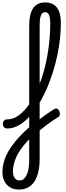

<svg xmlns="http://www.w3.org/2000/svg" viewBox="-117 -1039 541 1578"><path d="M174 -30Q195 -48 215.5 -64Q236 -80 256.5 -94.5Q277 -109 295.5 -121Q314 -133 329 -142Q343 -151 354 -145Q365 -139 370.5 -125Q376 -111 375 -98Q374 -85 365 -79Q342 -65 318 -49Q294 -33 270.5 -15Q247 3 224 21Q201 39 179 57ZM296 -849Q296 -880 291.5 -899.5Q287 -919 277.5 -929Q268 -939 254 -939Q240 -939 229.5 -928.5Q219 -918 214 -894Q209 -870 209 -829V265Q209 321 199 368Q189 415 168.5 448.5Q148 482 115 500.5Q82 519 38 519Q-5 519 -35 500.5Q-65 482 -81 449.5Q-97 417 -97 375Q-97 342 -89.5 308Q-82 274 -65.5 238Q-49 202 -22.5 164.5Q4 127 40 87.5Q76 48 123 7L163 -26V70L123 106Q97 132 75.5 159Q54 186 37.5 213Q21 240 10.5 267Q0 294 -5.5 320Q-11 346 -11 371Q-11 392 -4.5 408.5Q2 425 14 434.5Q26 444 44 444Q64 444 78.5 431.5Q93 419 103.5 396Q114 373 118.5 342Q123 311 123 274V-829Q123 -924 155.5 -971.5Q188 -1019 255 -1019Q298 -1019 326.5 -1000Q355 -981 369 -943.5Q383 -906 383 -849Q383 -784 375.5 -716.5Q368 -649 353.5 -582Q339 -515 319 -450.5Q299 -386 274.5 -327Q250 -268 220.5 -215.5Q191 -163 158.5 -120.5Q126 -78 90.5 -47Q55 -16 18 0.5Q-19 17 -57 17Q-76 17 -85 5.5Q-94 -6 -94 -20.5Q-94 -35 -85 -46.5Q-76 -58 -57 -58Q-26 -58 3.5 -71.5Q33 -85 62 -111Q91 -137 117 -173.5Q143 -210 166.5 -255.5Q190 -301 210 -353.5Q230 -406 246 -464.5Q262 -523 273 -586Q284 -649 290 -715.5Q296 -782 296 -849Z"/></svg>

Font: Playwrite ES
Style: Regular
Weight: 400
Designer: Veronika Burian, José Scaglione
Foundry: TypeTogether
Version: Version 1.002